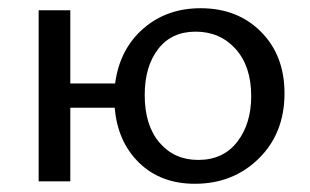

<svg xmlns="http://www.w3.org/2000/svg" viewBox="-20 -441 753 467"><path d="M468 -421Q558 -421 615 -363.5Q672 -306 672 -214Q672 -117 609.5 -55.5Q547 6 454 6Q371 6 318.5 -45Q266 -96 259 -179H151V0H74V-416H151V-238H260Q271 -321 328 -371Q385 -421 468 -421ZM462 -52Q523 -52 557 -96Q591 -140 591 -207Q591 -280 553 -322Q515 -364 456 -364Q397 -364 364.5 -321.5Q332 -279 332 -210Q332 -136 368 -94Q404 -52 462 -52Z"/></svg>

Font: EauTestText Medium
Style: Regular
Weight: 500
Designer: Christian Thalmann (Catharsis Fonts)
Version: Version 0.001;PS 000.001;hotconv 1.0.88;makeotf.lib2.5.64775